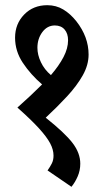

<svg xmlns="http://www.w3.org/2000/svg" viewBox="-20 -651 403 739"><path d="M255 68 163 5Q173 -9 179.5 -22Q186 -35 186 -52Q186 -75 173 -99.5Q160 -124 130 -157Q100 -190 47 -237Q73 -260 97 -282.5Q121 -305 142 -326Q98 -364 68 -409Q38 -454 38 -506Q38 -559 73 -595Q108 -631 162 -631Q196 -631 223.5 -614.5Q251 -598 274 -569Q321 -509 321 -441Q321 -401 298.5 -361Q276 -321 238.5 -280.5Q201 -240 156 -198Q229 -140 259 -101Q289 -62 289 -21Q289 5 279 28Q269 51 255 68ZM124 -467Q124 -440 137.5 -411.5Q151 -383 176 -362Q207 -398 224.5 -431.5Q242 -465 242 -496Q242 -522 228.5 -537.5Q215 -553 191 -553Q162 -553 143 -527.5Q124 -502 124 -467Z"/></svg>

Font: Noto Serif Devanagari ExtraCondensed SemiBold
Style: Regular
Weight: 600
Width: 2
Designer: Universal Thirst, Indian Type Foundry and the Monotype Design Team
Foundry: Monotype Imaging Inc.
Version: Version 2.004; ttfautohint (v1.8.4.7-5d5b)